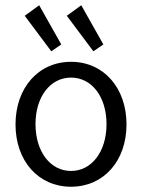

<svg xmlns="http://www.w3.org/2000/svg" viewBox="-20 -702 540 730"><path d="M175 -507 213 -533 129 -682 74 -642ZM335 -507 373 -533 289 -682 234 -642ZM250 8C374 8 461 -90 461 -229C461 -368 374 -467 250 -467C126 -467 39 -368 39 -229C39 -90 126 8 250 8ZM250 -52C171 -52 115 -126 115 -230C115 -334 171 -407 250 -407C329 -407 385 -334 385 -230C385 -126 329 -52 250 -52Z"/></svg>

Font: Inconsolata Thin
Style: Regular
Weight: 100
Monospace: yes
Designer: Raph Levien, Cyreal, Brenton Simpson
Foundry: Raph Levien, Cyreal, Google
Version: Version 3.100